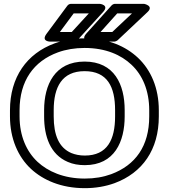

<svg xmlns="http://www.w3.org/2000/svg" viewBox="-20 -946 888 1001"><path d="M758 -339C758 -184 686 -85 560 -38C519 -23 473 -15 422 -15C311 -15 229 -53 176 -102C119 -155 82 -236 82 -339V-371C82 -525 156 -627 282 -673C323 -688 370 -696 421 -696C532 -696 612 -659 665 -609C722 -556 758 -475 758 -371ZM808 -339V-371C808 -487 767 -581 699 -645C636 -704 544 -746 421 -746C365 -746 312 -737 265 -720C120 -667 32 -544 32 -371V-339C32 -224 74 -128 142 -65C205 -7 299 35 422 35C478 35 530 26 577 9C723 -45 808 -166 808 -339ZM422 -85C578 -85 630 -209 630 -339V-372C630 -504 577 -625 421 -625C265 -625 210 -503 210 -372V-339C210 -235 242 -141 333 -102C360 -90 390 -85 422 -85ZM422 -135C395 -135 372 -140 352 -148C287 -176 260 -242 260 -339V-372C260 -492 303 -575 421 -575C540 -575 580 -493 580 -372V-339C580 -219 540 -135 422 -135ZM591 -876H668L565 -779H504ZM580 -926C574 -926 567 -923 562 -918L430 -771C397 -734 448 -729 448 -729H575C580 -729 588 -732 593 -736L749 -883C784 -916 731 -926 731 -926ZM364 -876H443L354 -779H292ZM351 -926C344 -926 336 -923 331 -916L222 -769C193 -729 242 -729 242 -729H365C371 -729 379 -732 384 -737L518 -884C551 -921 500 -926 500 -926Z"/></svg>

Font: Asimov
Style: XWidOu
Weight: 500
Designer: Google
Version: Version 2.000980; 2014